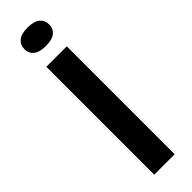

<svg xmlns="http://www.w3.org/2000/svg" viewBox="-317 -935 931 931"><g transform="rotate(-45 148.5 -469.5)"><path d="M78.5 0V-740H218.5V0ZM148.5 -812.5Q105.5 -812.5 84.5 -829.5Q63.5 -846.5 63.5 -875.5Q63.5 -904.5 84.5 -921.8Q105.5 -939 148.5 -939Q191.5 -939 212.5 -921.8Q233.5 -904.5 233.5 -875.5Q233.5 -846.5 212.5 -829.5Q191.5 -812.5 148.5 -812.5Z"/></g></svg>

Font: Encode Sans SemiExpanded SemiExpanded SemiBold
Style: Regular
Weight: 600
Width: 6
Designer: Multiple Designers
Foundry: Impallari Type
Version: Version 3.000; ttfautohint (v1.8.3) -l 8 -r 50 -G 200 -x 14 